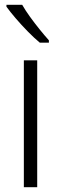

<svg xmlns="http://www.w3.org/2000/svg" viewBox="-20 -785 256 805"><path d="M136 0H80V-532H136ZM73 -765Q86 -742 105.5 -715Q125 -688 146 -662Q167 -636 185 -616V-606H147Q124 -625 97 -652.5Q70 -680 46 -708Q22 -736 7 -757V-765Z"/></svg>

Font: Noto Sans Tamil SemiCondensed Light
Style: Regular
Weight: 300
Width: 4
Designer: Jelle Bosma - Monotype Design Team
Foundry: Monotype Imaging Inc.
Version: Version 2.004; ttfautohint (v1.8.4.7-5d5b)